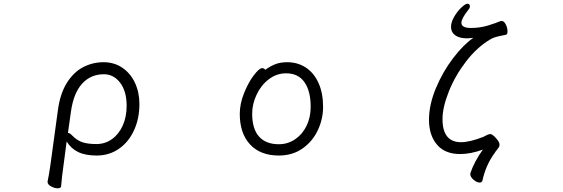

<svg xmlns="http://www.w3.org/2000/svg" viewBox="-20 -822 3040 1037"><path d="M252 71 293 -229Q305 -317 341.5 -375Q378 -433 429.5 -459.5Q481 -486 539 -486Q597 -486 641 -456Q685 -426 709 -374.5Q733 -323 733 -260Q733 -182 704 -118.5Q675 -55 622.5 -18.5Q570 18 502 18Q441 18 402 -1Q363 -20 340 -58L322 79Q319 99 315.5 128.5Q312 158 310 184Q309 195 292 195Q274 195 255.5 184.5Q237 174 237 161V158Q245 121 252 71ZM369 -91Q395 -64 424.5 -54Q454 -44 501 -44Q547 -44 584 -70Q621 -96 642.5 -143Q664 -190 664 -250Q664 -329 629 -375Q594 -421 541 -421Q470 -421 423.5 -370Q377 -319 363 -218L347 -104Q357 -104 369 -91Z M1531 -486Q1588 -486 1632 -457Q1676 -428 1700.5 -373.5Q1725 -319 1725 -245Q1725 -179 1696.5 -118.5Q1668 -58 1614 -20Q1560 18 1486 18Q1386 18 1330.5 -42Q1275 -102 1275 -207Q1275 -261 1298 -318.5Q1321 -376 1350.5 -415Q1380 -454 1396 -454Q1406 -454 1413 -445Q1437 -463 1465 -474.5Q1493 -486 1531 -486ZM1486 -43Q1534 -43 1573.5 -69.5Q1613 -96 1635.5 -142Q1658 -188 1658 -245Q1658 -330 1624.5 -378Q1591 -426 1525 -426Q1474 -426 1432 -394Q1390 -362 1366 -311Q1342 -260 1342 -208Q1342 -126 1379 -84.5Q1416 -43 1486 -43Z M2465 10Q2383 10 2340 -41Q2297 -92 2297 -175Q2297 -256 2334 -345Q2371 -434 2427 -507.5Q2483 -581 2537 -618Q2518 -615 2502 -615Q2461 -615 2438.5 -631.5Q2416 -648 2416 -676Q2416 -702 2433 -731.5Q2450 -761 2472 -781.5Q2494 -802 2505 -802Q2511 -802 2514.5 -798Q2518 -794 2518 -789Q2518 -779 2511 -771Q2472 -722 2472 -699Q2472 -671 2523 -671Q2572 -671 2615 -684Q2658 -697 2683 -708Q2685 -709 2689 -709Q2702 -709 2711.5 -690.5Q2721 -672 2721 -653Q2721 -635 2712 -634Q2707 -633 2689 -629.5Q2671 -626 2656 -621.5Q2641 -617 2631 -611Q2557 -568 2497.5 -490.5Q2438 -413 2404 -327.5Q2370 -242 2370 -179Q2370 -54 2470 -54Q2517 -54 2591 -83Q2594 -84 2606.5 -91Q2619 -98 2628 -98Q2639 -98 2658.5 -76.5Q2678 -55 2678 -41Q2678 -33 2674.5 -27Q2671 -21 2663 -11.5Q2655 -2 2652 4Q2604 69 2586 152Q2583 164 2571 164Q2556 164 2538 149Q2520 134 2520 118Q2520 114 2521 112Q2530 84 2548 50Q2566 16 2588 -14Q2522 10 2465 10Z"/></svg>

Font: Iansui 0.93
Style: Regular
Weight: 400
Designer: But Ko / Fontworks Inc.
Foundry: zi-hi.com / Fontworks Inc.
Version: Version 0.931